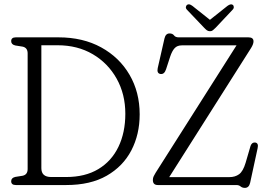

<svg xmlns="http://www.w3.org/2000/svg" viewBox="-20 -877 1266 910"><path d="M33 -18Q33 -34 52.5 -38.5L87 -44Q111 -49 111 -76V-624Q111 -651 87 -656L52.5 -661.5Q33 -666 33 -682Q33 -700 55 -700H257Q373 -700 459.5 -652.5Q546 -605 594 -522.5Q642 -440 642 -335Q642 -240 602.5 -164.2Q563 -88.5 485.8 -44.2Q408.5 0 294 0H55Q33 0 33 -18ZM293.5 -38Q383.5 -38 446 -75.5Q508.5 -113 541.2 -180.8Q574 -248.5 574 -338Q574 -430.5 533 -504Q492 -577.5 419.8 -620Q347.5 -662.5 253 -662.5H176V-80Q176 -38 222.5 -38ZM1170 -649.5 782 -37.5H1067Q1094.5 -37.5 1113.2 -51.2Q1132 -65 1144 -105L1167.5 -185.5Q1174 -203.5 1190 -201.5Q1206.5 -198.5 1201 -174.5L1165.5 -10.5Q1160 13.5 1140.5 13.5Q1128.5 13.5 1120.5 6.8Q1112.5 0 1100.5 0H728Q704.5 0 704.5 -24Q704.5 -34 708.5 -41.8Q712.5 -49.5 717.5 -58L1101 -662H842Q820 -662 807.8 -648.8Q795.5 -635.5 786.5 -608.5L767 -548.5Q758.5 -523 739.5 -526.5Q722.5 -530 727.5 -554L759.5 -694.5Q765 -718.5 783.5 -718.5Q798 -718.5 804.8 -709.2Q811.5 -700 827 -700H1157.5Q1181.5 -700 1181.5 -681Q1181.5 -668 1170 -649.5ZM1002.5 -746Q995 -738.5 989.2 -733.8Q983.5 -729 975.5 -729Q966.5 -729 960.5 -733.5Q954.5 -738 947 -746L866 -831Q860 -837.5 861 -843.8Q862 -850 866 -853.5Q875.5 -861.5 892 -849L975 -783L1058 -849Q1074.5 -861 1084 -853.5Q1087.5 -850.5 1088 -843.8Q1088.5 -837 1082.5 -831Z"/></svg>

Font: Fraunces 144pt S100 Light
Style: Regular
Weight: 300
Version: Version 1.000; ttfautohint (v1.8.3)